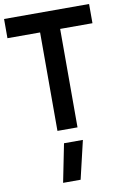

<svg xmlns="http://www.w3.org/2000/svg" viewBox="-114 -751 711 1112"><g transform="rotate(-10 242.0 -195.0)"><path d="M-8 -579V-692H492V-579H302V0H184V-579ZM164 302 209 77H320L267 302Z"/></g></svg>

Font: TitilliumText22L Rg
Style: Bold
Weight: 700
Designer: Campivisivi
Foundry: Campivisivi
Version: 1.000